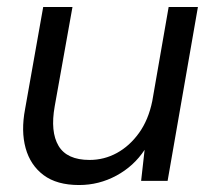

<svg xmlns="http://www.w3.org/2000/svg" viewBox="-20 -519 614 551"><path d="M207 12Q143 12 105 -16.5Q67 -45 53.5 -94Q40 -143 52 -206L104 -499H188L137 -214Q124 -141 148 -100.5Q172 -60 237 -60Q279 -60 315.5 -80Q352 -100 379 -137.5Q406 -175 417 -229L464 -499H548L461 0H385L395 -89Q364 -42 314 -15Q264 12 207 12Z"/></svg>

Font: DM Sans 20pt
Style: Italic
Weight: 400
Italic angle: -10°
Version: Version 4.004;gftools[0.9.30]